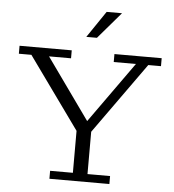

<svg xmlns="http://www.w3.org/2000/svg" viewBox="-59 -954 912 1008"><g transform="rotate(5 396.5 -449.5)"><path d="M367 -759 462 -899H543L423 -759ZM239 0V-42H359V-263L88 -640H22V-682H297V-640H181L410 -319L639 -640H522V-682H771V-640H704L436 -265V-42H555V0Z"/></g></svg>

Font: Montagu Slab 16pt Light
Style: Regular
Weight: 300
Designer: Florian Karsten
Foundry: Florian Karsten
Version: Version 1.000; ttfautohint (v1.8.3)